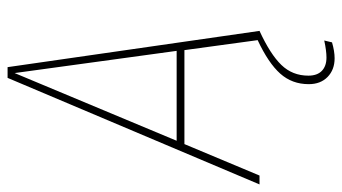

<svg xmlns="http://www.w3.org/2000/svg" viewBox="-232 -498 924 519"><g transform="rotate(-90 230.5 -239.0)"><path d="M334 181Q352 181 380 175L375 196Q351 203 332 203Q301 203 281.5 184Q262 165 262 133Q262 88 290.5 56Q319 24 381 -5L354 -203H100L15 0H-9L279 -681H308L406 0Q343 29 314 59Q285 89 285 132Q285 156 298 168.5Q311 181 334 181ZM109 -224H352L292 -662Z"/></g></svg>

Font: Fira Sans Extra Condensed Thin
Style: Italic
Weight: 250
Width: 3
Italic angle: -8°
Designer: Carrois Corporate & Edenspiekermann AG
Foundry: Carrois Corporate GbR & Edenspiekermann AG
Version: Version 4.203